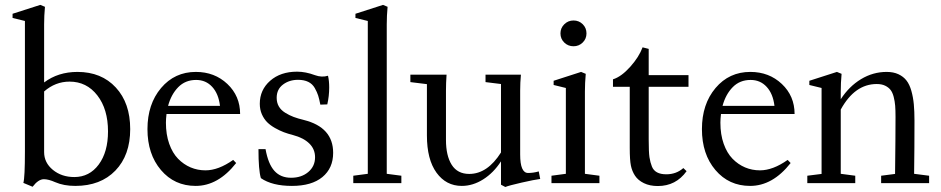

<svg xmlns="http://www.w3.org/2000/svg" viewBox="-20 -746 3831 782"><path d="M112.8 14.6 75.2 -1Q81.5 -24.4 81.5 -128.9V-660.6L31.2 -672.9V-689.9L144 -726.1L163.1 -718.3Q159.7 -681.6 159.7 -646.5V-410.2Q216.8 -453.1 295.4 -453.1Q393.1 -453.1 451.7 -389.6Q510.3 -326.2 510.3 -220.2Q510.3 -113.8 450 -51.3Q389.6 11.2 286.6 11.2Q239.7 11.2 205.1 -3.9Q177.7 -16.1 158.7 -16.1Q136.2 -16.1 112.8 14.6ZM159.7 -126.5Q159.7 -83.5 195.3 -54.2Q231 -24.9 282.7 -24.9Q344.2 -24.9 382.1 -75.9Q419.9 -127 419.9 -210.9Q419.9 -301.3 376.5 -357.4Q333 -413.6 263.2 -413.6Q205.6 -413.6 159.7 -373.5Z M776.9 11.2Q690.4 11.2 635.5 -53.5Q580.6 -118.2 580.6 -220.2Q580.6 -321.8 636 -387.5Q691.4 -453.1 777.8 -453.1Q854 -453.1 906 -404.1Q958 -355 958 -281.7H658.2Q655.8 -261.2 655.8 -246.1Q655.8 -198.2 669.2 -160.4Q682.6 -122.6 705.3 -99.4Q728 -76.2 756.3 -64.2Q784.7 -52.2 816.9 -52.2Q869.6 -52.2 929.7 -94.7L941.9 -82Q868.7 11.2 776.9 11.2ZM778.8 -420.4Q734.9 -420.4 706.1 -391.1Q677.2 -361.8 664.6 -314.9H876Q870.1 -364.3 844.2 -392.3Q818.4 -420.4 778.8 -420.4Z M1042.5 -20.5Q1032.7 -53.2 1032.7 -138.7H1061.5Q1072.3 -78.1 1097.7 -50Q1123 -22 1165.5 -22Q1208 -22 1235.6 -45.4Q1263.2 -68.8 1263.2 -105.5Q1263.2 -138.7 1239.7 -161.6Q1216.3 -184.6 1173.8 -195.8Q1152.8 -201.2 1136 -207.5Q1119.1 -213.9 1100.1 -224.6Q1081.1 -235.4 1068.1 -248.3Q1055.2 -261.2 1046.6 -280.5Q1038.1 -299.8 1038.1 -323.2Q1038.1 -379.9 1080.3 -417Q1122.6 -454.1 1189.9 -454.1Q1224.6 -454.1 1262.7 -439.9Q1290.5 -429.7 1315.9 -437.5Q1320.8 -417.5 1320.8 -389.6Q1320.8 -354.5 1313 -320.8L1284.7 -319.8Q1280.3 -342.8 1275.9 -356.7Q1271.5 -370.6 1262 -387.5Q1252.4 -404.3 1235.4 -412.6Q1218.3 -420.9 1193.8 -420.9Q1158.2 -420.9 1132.6 -401.6Q1106.9 -382.3 1106.9 -347.7Q1106.9 -327.6 1115.7 -312.5Q1124.5 -297.4 1141.4 -286.9Q1158.2 -276.4 1175.8 -269.8Q1193.4 -263.2 1217.8 -257.3Q1336.9 -227.5 1336.9 -123.5Q1336.9 -61 1293.2 -24.9Q1249.5 11.2 1168.9 11.2Q1088.4 11.2 1042.5 -20.5Z M1418.9 0V-30.3L1478 -38.1V-660.6L1427.7 -672.9V-689.9L1540 -726.1L1558.6 -718.3Q1555.2 -681.6 1555.2 -646.5V-38.1L1614.7 -30.3V0Z M1860.8 11.2Q1796.9 11.2 1757.8 -42.7Q1718.8 -96.7 1718.8 -194.3V-403.3L1651.4 -411.6V-441.9H1798.8Q1796.4 -407.7 1796.4 -377V-176.3Q1796.4 -111.8 1819.8 -74.7Q1843.3 -37.6 1891.1 -37.6Q1965.3 -37.6 2020.5 -125V-403.8L1957.5 -411.6V-441.9H2101.6Q2098.6 -409.2 2098.6 -377V-116.7Q2098.6 -41.5 2130.9 -41.5Q2152.3 -41.5 2174.3 -47.9L2180.2 -17.1Q2156.7 -14.2 2104.2 -2.2Q2051.8 9.8 2038.1 15.6L2020.5 6.3V-88.9Q1990.2 -42 1948 -15.4Q1905.8 11.2 1860.8 11.2Z M2315.9 -557.6Q2293.5 -557.6 2278.1 -572.8Q2262.7 -587.9 2262.7 -609.9Q2262.7 -631.8 2278.3 -647.2Q2293.9 -662.6 2315.9 -662.6Q2337.9 -662.6 2353.3 -647.5Q2368.7 -632.3 2368.7 -609.9Q2368.7 -587.9 2353.3 -572.8Q2337.9 -557.6 2315.9 -557.6ZM2226.1 0V-30.3L2284.7 -38.1V-387.7L2234.9 -399.9V-417L2346.7 -453.1L2365.7 -445.3Q2362.3 -407.7 2362.3 -373V-38.1L2421.4 -30.3V0Z M2659.2 11.7Q2626.5 11.7 2602.5 0Q2578.6 -11.7 2566.4 -30.3Q2554.2 -48.8 2549.6 -71.5Q2544.9 -94.2 2544.9 -143.6V-392.6H2476.6V-422.9Q2510.7 -433.6 2546.6 -473.6Q2582.5 -513.7 2597.2 -553.2L2622.1 -546.9V-439.9H2784.2V-392.6H2622.1V-177.7Q2622.1 -127 2625.2 -105.7Q2628.4 -84.5 2635.3 -67.4Q2647.9 -36.1 2693.8 -36.1Q2734.4 -36.1 2763.2 -61.5L2776.4 -48.8Q2732.9 11.7 2659.2 11.7Z M3035.2 11.2Q2948.7 11.2 2893.8 -53.5Q2838.9 -118.2 2838.9 -220.2Q2838.9 -321.8 2894.3 -387.5Q2949.7 -453.1 3036.1 -453.1Q3112.3 -453.1 3164.3 -404.1Q3216.3 -355 3216.3 -281.7H2916.5Q2914.1 -261.2 2914.1 -246.1Q2914.1 -198.2 2927.5 -160.4Q2940.9 -122.6 2963.6 -99.4Q2986.3 -76.2 3014.6 -64.2Q3043 -52.2 3075.2 -52.2Q3127.9 -52.2 3188 -94.7L3200.2 -82Q3127 11.2 3035.2 11.2ZM3037.1 -420.4Q2993.2 -420.4 2964.4 -391.1Q2935.5 -361.8 2922.9 -314.9H3134.3Q3128.4 -364.3 3102.5 -392.3Q3076.7 -420.4 3037.1 -420.4Z M3268.1 0V-30.3L3326.2 -37.6V-387.7L3276.4 -399.9V-417L3388.7 -453.1L3407.7 -445.3Q3404.3 -407.7 3404.3 -373V-341.8Q3438 -394 3486.8 -423.6Q3535.6 -453.1 3591.3 -453.1Q3619.1 -453.1 3639.4 -443.6Q3659.7 -434.1 3672.1 -418Q3684.6 -401.9 3691.9 -376Q3699.2 -350.1 3701.9 -321.5Q3704.6 -293 3704.6 -253.9Q3704.6 -144 3703.1 -38.1L3764.2 -30.3V0H3568.8V-30.3L3625.5 -37.6Q3627.4 -190.9 3627.4 -270Q3627.4 -296.9 3626 -315.2Q3624.5 -333.5 3619.9 -351.6Q3615.2 -369.6 3606.9 -380.1Q3598.6 -390.6 3584.7 -397.2Q3570.8 -403.8 3550.8 -403.8Q3461.4 -403.8 3404.3 -299.8V-38.1L3463.4 -30.3V0Z"/></svg>

Font: Elstob 10pt
Style: Regular
Weight: 400
Designer: Peter S. Baker
Version: Version 1.015